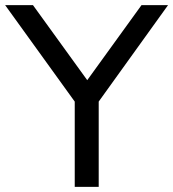

<svg xmlns="http://www.w3.org/2000/svg" viewBox="-36 -725 672 745"><path d="M254 0V-365L274 -303L-16 -705H92L314 -398H291L513 -705H616L327 -303L347 -365V0Z"/></svg>

Font: Nunito Sans 12pt Medium
Style: Regular
Weight: 500
Designer: Vernon Adams
Foundry: Vernon Adams
Version: Version 3.101;gftools[0.9.27]